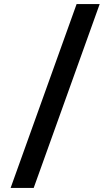

<svg xmlns="http://www.w3.org/2000/svg" viewBox="-20 -770 540 940"><path d="M355 -750H468L145 150H32Z"/></svg>

Font: Golos UI Medium
Style: Regular
Weight: 500
Designer: A.Korolkova, Vitaly Kuzmin
Foundry: ParaType Ltd
Version: Version 2.000